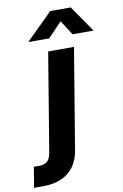

<svg xmlns="http://www.w3.org/2000/svg" viewBox="-212 -797 676 1058"><g transform="rotate(-10 126.5 -268.0)"><path d="M97.2 -522.5H241.7L148.4 40Q139.6 93.3 113 129.9Q86.4 166.5 43.2 185.3Q0 204.1 -58.6 204.1H-109.9L-90.8 89.8H-61Q-30.8 89.8 -14.9 75Q1 60.1 6.3 26.9ZM115.2 -592.3H-1V-593.3L147 -739.7H261.7L362.8 -593.3V-592.3H246.1L193.4 -674.3Z"/></g></svg>

Font: Inter 28pt
Style: Bold Italic
Weight: 700
Italic angle: -9.3988°
Designer: Rasmus Andersson
Foundry: rsms
Version: Version 4.001;git-66647c0bb